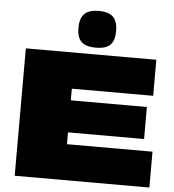

<svg xmlns="http://www.w3.org/2000/svg" viewBox="-61 -995 955 1051"><g transform="rotate(5 416.5 -469.5)"><path d="M59 0V-700H776V-502H329V-438H747V-262H329V-197H799V0ZM440 -737Q386 -737 361 -760.5Q336 -784 336 -837Q336 -890 361 -914.5Q386 -939 440 -939Q494 -939 518.5 -914.5Q543 -890 543 -837Q543 -784 518.5 -760.5Q494 -737 440 -737Z"/></g></svg>

Font: Georama Expanded Black
Style: Regular
Weight: 900
Width: 7
Designer: Jean-Baptiste Levee
Foundry: Production Type
Version: Version 1.000